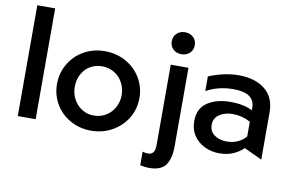

<svg xmlns="http://www.w3.org/2000/svg" viewBox="-90 -899 1912 1249"><g transform="rotate(10 866.5 -274.0)"><path d="M179 -732H61V0H179Z M820 -252Q820 -324 784.5 -384Q749 -444 686.5 -479Q624 -514 547 -514Q470 -514 408 -478.5Q346 -443 311 -382.5Q276 -322 276 -250Q276 -178 311 -118.5Q346 -59 408 -24Q470 11 546 11Q621 11 683.5 -23.5Q746 -58 783 -118Q820 -178 820 -252ZM703 -251Q703 -208 683 -170.5Q663 -133 627 -111Q591 -89 547 -89Q504 -89 469 -110.5Q434 -132 413.5 -169.5Q393 -207 393 -252Q393 -297 412 -334Q431 -371 466 -392.5Q501 -414 546 -414Q591 -414 627 -392Q663 -370 683 -332.5Q703 -295 703 -251Z M960 184Q1038 184 1069 141.5Q1100 99 1100 17V-502H983V30Q983 61 972 77Q961 93 935 93Q919 93 901 87V177Q933 184 960 184ZM963 -653Q963 -621 984.5 -601Q1006 -581 1039 -581Q1071 -581 1093 -601Q1115 -621 1115 -653Q1115 -686 1093 -706Q1071 -726 1039 -726Q1006 -726 984.5 -706Q963 -686 963 -653Z M1428 -73Q1379 -73 1346 -96.5Q1313 -120 1313 -164Q1313 -208 1349.5 -232Q1386 -256 1436 -256Q1498 -256 1554 -226V-128Q1504 -73 1428 -73ZM1432 -511Q1338 -511 1234 -469V-372Q1314 -416 1414 -416Q1554 -416 1554 -317V-301Q1498 -331 1408 -331Q1318 -331 1257.5 -291.5Q1197 -252 1197 -167Q1197 -112 1224.5 -71.5Q1252 -31 1297 -10Q1342 11 1392 11Q1442 11 1480.5 -4.5Q1519 -20 1552 -51L1670 4V-309Q1670 -407 1605 -459Q1540 -511 1432 -511Z"/></g></svg>

Font: Geom Medium
Style: Bold
Weight: 500
Version: Version 1.102